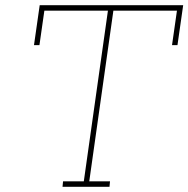

<svg xmlns="http://www.w3.org/2000/svg" viewBox="-20 -720 726 740"><path d="M223 -21 221 0H402L404 -21H324L417 -679H662L643 -546H664L686 -700H133L111 -546H132L151 -679H396L303 -21Z"/></svg>

Font: Josefin Slab ExtraLight
Style: Italic
Weight: 250
Italic angle: -12°
Designer: Santiago Orozco
Foundry: Typemade
Version: Version 2.100